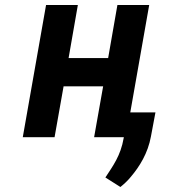

<svg xmlns="http://www.w3.org/2000/svg" viewBox="-20 -548 678 767"><path d="M483 0 576 -528H449L412 -316H254L291 -528H164L71 0H198L234 -203H392L356 0ZM401 161 461 199C476 187 490 174 503 158C537 118 571 64 583 -3L601 -99H493L474 4C462 74 431 115 401 161Z"/></svg>

Font: Asimov
Style: NarIt
Weight: 500
Designer: Google
Version: Version 2.000980; 2014